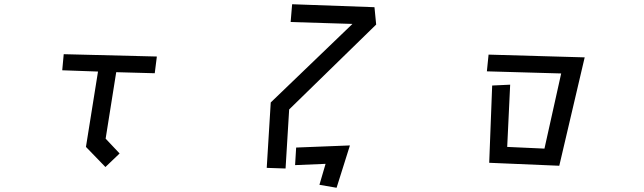

<svg xmlns="http://www.w3.org/2000/svg" viewBox="-20 -768 3040 907"><path d="M386 -74 443 -430 274 -436 281 -512 721 -501 711 -422 529 -427 479 -113 545 -43 478 21Z M1259 -284 1645 -655 1353 -664 1360 -748 1749 -734 1757 -652 1346 -251 1329 28 1240 25ZM1518 6 1374 12 1379 -71 1633 -81 1570 119 1489 105Z M2305 -364 2390 -368 2376 -74 2552 -66 2631 -421 2280 -431 2288 -510 2742 -497 2622 15 2291 1Z"/></svg>

Font: Moralerspace Krypton JPDOC
Style: Regular
Weight: 400
Version: v0.0.6; ttfautohint (v1.8.4.7-5d5b-dirty) -l 6 -r 45 -G 200 